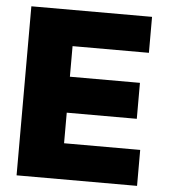

<svg xmlns="http://www.w3.org/2000/svg" viewBox="-51 -754 706 800"><g transform="rotate(5 301.5 -353.5)"><path d="M47.9 -707H552.7V-556.6H233.4V-428.7H526.4V-278.3H233.4V-150.4H551.8V0H47.9Z"/></g></svg>

Font: Pretendard GOV Black
Style: Regular
Weight: 900
Designer: Base glyphs from Inter by Rasmus Andersson; Hangeul glyphs from Noto Sans CJK(Source Han Sans) by Jang Soo-young and Kan
Foundry: Kil Hyung-jin
Version: Version 1.309